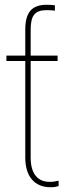

<svg xmlns="http://www.w3.org/2000/svg" viewBox="-20 -780 267 810"><path d="M7.1 -522.7V-545.5H86.6V-654.8Q86.6 -709.9 108.3 -734.9Q130 -759.9 176.8 -759.9Q193.5 -759.9 211.6 -757.8V-735.1Q193.2 -737.2 176.8 -737.2Q158.4 -737.2 145.4 -732.8Q132.5 -728.3 124.5 -718.6Q116.5 -708.8 112.9 -693Q109.4 -677.2 109.4 -654.8V-545.5H223V-522.7H109.4V-115.1Q109.4 -65.3 130 -39.1Q150.6 -12.8 190.3 -12.8Q199.9 -12.8 209.5 -14.2Q219.1 -15.6 227.3 -17.8V5Q221.2 7.1 212.9 8.5Q204.5 9.9 193.2 9.9Q167.6 9.9 147.7 1.4Q127.8 -7.1 114.2 -23.3Q100.5 -39.4 93.6 -62.7Q86.6 -85.9 86.6 -115.1V-522.7Z"/></svg>

Font: Inter P Thin
Style: Regular
Weight: 100
Designer: Rasmus Andersson
Foundry: rsms
Version: Version 3.018;git-588b23468